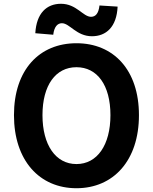

<svg xmlns="http://www.w3.org/2000/svg" viewBox="-20 -983 810 1017"><path d="M385 14C581 14 716 -133 716 -373C716 -613 581 -754 385 -754C189 -754 54 -614 54 -373C54 -133 189 14 385 14ZM385 -114C275 -114 205 -215 205 -373C205 -532 275 -627 385 -627C495 -627 565 -532 565 -373C565 -215 495 -114 385 -114ZM467 -791C542 -791 598 -840 603 -948L507 -954C502 -911 486 -894 462 -894C420 -894 385 -963 303 -963C227 -963 173 -913 167 -807L262 -799C267 -842 285 -860 308 -860C349 -860 385 -791 467 -791Z"/></svg>

Font: Source Han Sans Old Style Bold
Style: Regular
Weight: 700
Designer: Ryoko NISHIZUKA (kana & ideographs); Paul D. Hunt (Latin, Greek & Cyrillic); Wenlong ZHANG (bopomofo); Sandoll Communica
Foundry: Adobe Systems Incorporated
Version: Version 1.004;PS 1.004;hotconv 1.0.81;makeotf.lib2.5.63406